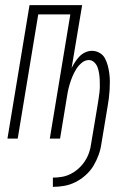

<svg xmlns="http://www.w3.org/2000/svg" viewBox="-20 -540 540 748"><path d="M186 188V152Q203 152 221 149Q239 146 255.5 137.5Q272 129 286 116.5Q300 104 310.5 88Q321 72 327 54.5Q333 37 335 20L360 -129Q362 -142 364 -154.5Q366 -167 367.5 -180Q369 -193 369 -205.5Q369 -218 368.5 -230Q368 -242 366 -254.5Q364 -267 360 -278Q356 -289 347 -297.5Q338 -306 326 -306Q311 -306 298 -295Q285 -284 276.5 -270Q268 -256 262 -241.5Q256 -227 251.5 -212Q247 -197 244 -182Q241 -167 239 -152L214 0H174L254 -484H129L49 0H9L95 -520H300L259 -275Q265 -287 272.5 -298.5Q280 -310 289.5 -320Q299 -330 312 -336Q325 -342 338 -342Q354 -342 368 -334Q382 -326 389 -312.5Q396 -299 400 -284Q404 -269 406 -253Q408 -237 408 -221Q408 -205 407 -189Q406 -173 404 -156.5Q402 -140 399 -124L375 20Q372 42 364 64Q356 86 344 106Q332 126 313.5 142.5Q295 159 274 169.5Q253 180 230.5 184Q208 188 186 188Z"/></svg>

Font: Iosevka Term Curly XLt Obl
Style: Regular
Weight: 200
Italic angle: -9°
Designer: Belleve Invis
Foundry: Belleve Invis
Version: Version 32.3.0